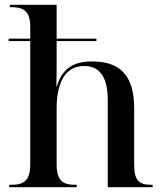

<svg xmlns="http://www.w3.org/2000/svg" viewBox="-20 -780 684 800"><path d="M18 0H300V-10H293C241 -10 216 -28 216 -95V-328C216 -421 243 -505 331 -505C402 -505 429 -449 429 -363V0H616V-10H612C558 -10 539 -28 539 -96V-329C539 -465 481 -524 364 -524C310 -524 243 -512 217 -420H215C216 -459 216 -497 216 -536V-609H382V-619H216V-760H21V-750H28C80 -750 106 -732 106 -668V-619H16V-609H106V-95C106 -28 80 -10 27 -10H18Z"/></svg>

Font: Noto Serif Display Medium
Style: Regular
Weight: 500
Designer: Monotype Design Team
Foundry: Monotype Imaging Inc.
Version: Version 2.009